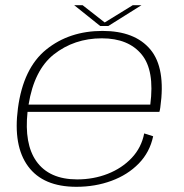

<svg xmlns="http://www.w3.org/2000/svg" viewBox="-20 -714 708 739"><path d="M274 5Q146 5 88 -74Q30 -153 49 -297Q69.5 -452 158.2 -523.5Q247 -595 374.5 -595Q499 -595 558.8 -523.5Q618.5 -452 597 -300.5Q595.5 -289.5 593.5 -283.5H86Q73 -160.5 119.5 -94Q169 -23.5 277 -23.5Q340 -23.5 394.8 -45Q449.5 -66.5 487 -106.2Q524.5 -146 535 -200.5L569.5 -189.5Q556.5 -128 514 -84.5Q471.5 -41 409 -18Q346.5 5 274 5ZM90 -311.5H558.5Q575.5 -443 525.5 -504Q474.5 -566.5 372 -566.5Q265.5 -566.5 186.5 -504Q111.5 -444 90 -311.5ZM365.5 -614 265.5 -694H298L383 -627.5L491 -694H524.5L397 -614Z"/></svg>

Font: Anybody ExtraExpanded ExtraLight
Style: Italic
Weight: 200
Width: 8
Italic angle: -10°
Designer: Tyler Finck
Foundry: Etcetera Type Company
Version: Version 1.010; ttfautohint (v1.8.3) -l 8 -r 50 -G 200 -x 14 